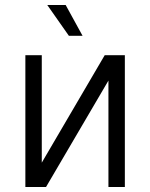

<svg xmlns="http://www.w3.org/2000/svg" viewBox="-20 -752 603 772"><path d="M82 0V-530H148V-98L401 -530H482V0H416V-428L165 0ZM257 -608 170 -732H244L312 -608Z"/></svg>

Font: Geist Light
Style: Regular
Weight: 400
Designer: Basement.studio, Andrés Briganti, Mateo Zaragoza
Foundry: Basement.studio, Vercel, Andrés Briganti, Guido Ferreyra, Mateo Zaragoza
Version: Version 1.401